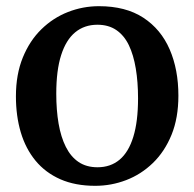

<svg xmlns="http://www.w3.org/2000/svg" viewBox="-20 -590 628 621"><path d="M31.5 -278.5Q31.5 -349.5 53.8 -404Q76 -458.5 114 -495.5Q152 -532.5 200 -551.2Q248 -570 300 -570Q386.5 -570 443.5 -532.8Q500.5 -495.5 528.8 -430.2Q557 -365 557 -280.5Q557 -208.5 534.8 -154Q512.5 -99.5 474.5 -62.8Q436.5 -26 388.2 -7.5Q340 11 288 11Q223.5 11 175.2 -10.2Q127 -31.5 95 -70.2Q63 -109 47.2 -162Q31.5 -215 31.5 -278.5ZM295.5 -49Q337.5 -49 366.8 -73.5Q396 -98 411.2 -147.5Q426.5 -197 426.5 -272Q426.5 -324.5 419.2 -368.2Q412 -412 396.8 -443.8Q381.5 -475.5 356.2 -492.8Q331 -510 295 -510Q253 -510 223.2 -485.5Q193.5 -461 177.8 -411.8Q162 -362.5 162 -287Q162 -234 169.5 -190.2Q177 -146.5 193 -114.8Q209 -83 234.2 -66Q259.5 -49 295.5 -49Z"/></svg>

Font: Merriweather SemiBold
Style: Regular
Weight: 600
Version: Version 2.100